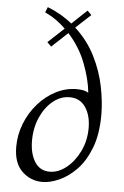

<svg xmlns="http://www.w3.org/2000/svg" viewBox="-56 -830 570 885"><g transform="rotate(5 229.0 -387.5)"><path d="M129 -790Q162 -777 190.5 -760.5Q219 -744 243 -724L313 -790L332 -771L263 -707Q322 -653 356 -585Q390 -517 404 -447Q418 -377 418 -317Q418 -227 393.5 -163.5Q369 -100 331 -61Q293 -22 251 -3.5Q209 15 174 15Q119 15 79.5 -23Q40 -61 40 -136Q40 -192 60.5 -244Q81 -296 117 -337Q153 -378 199 -401.5Q245 -425 295 -425Q314 -425 327 -422Q340 -419 347 -414H349Q343 -475 315.5 -547Q288 -619 234 -679L160 -610L141 -629L215 -698Q195 -718 171 -735Q147 -752 119 -765ZM266 -385Q224 -385 188.5 -356Q153 -327 131.5 -278.5Q110 -230 110 -171Q110 -111 134 -73Q158 -35 203 -35Q243 -35 280 -64.5Q317 -94 341 -143Q365 -192 365 -251Q365 -309 339.5 -347Q314 -385 266 -385Z"/></g></svg>

Font: Bona Nova
Style: Italic
Weight: 400
Italic angle: -4°
Designer: Mateusz Machalski
Foundry: Capitalics
Version: Version 4.001; ttfautohint (v1.8.3)